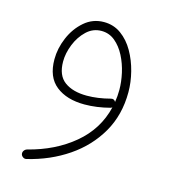

<svg xmlns="http://www.w3.org/2000/svg" viewBox="-91 -393 645 723"><g transform="rotate(15 231.5 -31.0)"><path d="M226.6 -318.4Q264.6 -318.4 293.9 -297.1Q323.2 -275.9 343 -241.2Q362.8 -206.5 373 -166Q383.3 -125.5 383.3 -86.9Q383.3 2 343.3 71.3Q303.2 140.6 234.1 187.5Q165 234.4 77.6 255.4Q70.3 257.3 64 252.9Q57.6 248.5 56.2 242.2Q54.7 234.4 59.1 228.3Q63.5 222.2 70.3 220.2Q174.3 193.8 246.3 133.5Q318.4 73.2 339.8 -16.1Q337.4 -14.2 334.5 -13.2Q282.7 0.5 234.9 0.5Q165.5 0.5 123.8 -32.5Q82 -65.4 82 -134.8Q82 -177.2 99.9 -219.5Q117.7 -261.7 150.4 -290Q183.1 -318.4 226.6 -318.4ZM115.7 -135.3Q115.7 -81.1 147.9 -57.4Q180.2 -33.7 234.9 -33.7Q277.8 -33.7 325.7 -46.4Q337.9 -49.8 344.2 -38.6Q348.1 -62 348.1 -86.4Q348.1 -117.2 340.6 -151.4Q333 -185.5 317.6 -215.6Q302.2 -245.6 279.3 -264.6Q256.3 -283.7 226.1 -283.7Q192.9 -283.7 168 -260Q143.1 -236.3 129.4 -201.9Q115.7 -167.5 115.7 -135.3Z"/></g></svg>

Font: Mikhak-DS2-FD ExtraLight
Style: Regular
Weight: 200
Designer: Amin Abedi
Version: Version 3.2